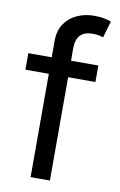

<svg xmlns="http://www.w3.org/2000/svg" viewBox="-86 -807 535 856"><g transform="rotate(10 181.5 -379.0)"><path d="M326.2 -542.5V-467.8H9.3V-542.5ZM115.2 0V-617.2Q115.2 -663.6 136.7 -694.8Q158.2 -726.1 193.4 -741.9Q228.5 -757.8 268.1 -757.8Q297.9 -757.8 317.9 -753.4Q337.9 -749 347.2 -745.1L325.2 -669.9Q318.8 -672.4 307.4 -675Q295.9 -677.7 278.3 -677.7Q238.8 -677.7 220.7 -657.7Q202.6 -637.7 202.6 -598.6V0Z"/></g></svg>

Font: Inter 16pt
Style: Regular
Weight: 400
Version: Version 4.001;git-66647c0bb